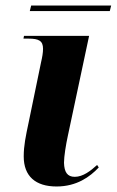

<svg xmlns="http://www.w3.org/2000/svg" viewBox="-20 -666 423 696"><path d="M88 -626H378L383 -646H93ZM185 10C258 10 306 -25 338 -59L332 -68C309 -47 281 -25 251 -25C224 -25 213 -42 212 -76C212 -99 219 -142 226 -174L303 -536H67L65 -526H83C121 -526 136 -518 136 -489C136 -475 133 -458 129 -441L84 -223C73 -171 66 -138 66 -99C66 -27 109 10 185 10Z"/></svg>

Font: Noto Serif Display
Style: Bold Italic
Weight: 700
Italic angle: -12°
Designer: Monotype Design Team
Foundry: Monotype Imaging Inc.
Version: Version 2.009